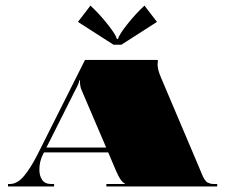

<svg xmlns="http://www.w3.org/2000/svg" viewBox="-20 -670 809 690"><path d="M416.1 -509.2H388.1L260.1 -591.3L305.1 -649.9Q337.8 -619.3 367.4 -581.9Q396.9 -544.6 399.9 -530.2H404.3Q407.3 -544.6 436.8 -581.9Q466.3 -619.3 499.1 -649.9L544.1 -591.3ZM361.5 -139.9 273.6 -345.3Q267.5 -359.3 267.5 -374.1Q267.5 -376.3 267.5 -378.5L267.9 -381.1H264.9Q264.9 -372.4 249.6 -344.4L146.9 -139.9ZM285.4 -454.5H547.2V-449.3Q546.3 -442.3 546.3 -438.8Q546.3 -420.5 557.3 -394.2L694.9 -69.9Q697.1 -65.1 700.8 -55.7Q704.5 -46.3 705.9 -43.3Q707.2 -40.2 710.4 -33.7Q713.7 -27.1 715.3 -25.1Q716.8 -23.2 720.1 -19Q723.3 -14.9 726 -14Q728.6 -13.1 732.7 -11.4Q736.9 -9.6 741.5 -9.2Q746.1 -8.7 752.2 -8.7H760.5V0H362.3V-8.7H428.8V-10.5Q413.9 -16.2 396.9 -56.4L368.9 -122.4H138.1L133.7 -113.6Q121.5 -89.2 121.5 -60.3Q121.5 -37.6 131.8 -23.2Q142 -8.7 163.9 -8.7H174.4V0H8.7V-8.7H15.3Q42.4 -8.7 66.7 -38Q90.9 -67.3 114.5 -114.1Z"/></svg>

Font: FoglihtenBlackPcs
Style: BlackPcs
Weight: 900
Version: Version 0.75